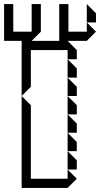

<svg xmlns="http://www.w3.org/2000/svg" viewBox="-61 -920 490 940"><path d="M270 -540V-630L315 -585V-540ZM270 -450V-540L315 -495V-450ZM45 -450V-720H270L315 -675V-630H270V-675H90V-495ZM270 -360V-450L315 -405V-360ZM270 -270V-360L315 -315V-270ZM270 -180V-270L315 -225V-180ZM270 -90V-180L315 -135V-90ZM45 0V-450L90 -405V-45H270V-90L315 -45L270 0ZM364 -810V-900L409 -855V-810ZM229 -720V-900H274V-765H364V-810L409 -765L364 -720ZM-41 -720V-900H4V-765H94V-900H139V-765L94 -720Z"/></svg>

Font: Rubik Iso
Style: Regular
Weight: 400
Designer: Hubert and Fischer, NaN
Foundry: Hubert and Fischer, NaN
Version: Version 2.200